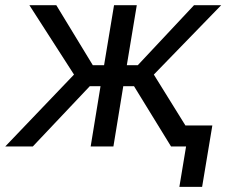

<svg xmlns="http://www.w3.org/2000/svg" viewBox="-34 -566 883 742"><path d="M-13.7 0 252 -277.8 79.6 -545.9H183.6L324.7 -314H368.2L406.7 -545.9H494.6L456.1 -314H498.5L715.8 -545.9H820.8L560.5 -277.8L732.9 0H627L483.9 -232.9H442.4L404.3 0H316.4L354.5 -232.9H313L92.8 0ZM659.2 156.2 685.1 0H648.4L661.6 -81.1H786.6L747.1 156.2Z"/></svg>

Font: Inter Variable
Style: Italic
Weight: 400
Italic angle: -9.39999°
Designer: Rasmus Andersson
Foundry: rsms
Version: Version 4.001;git-9221beed3